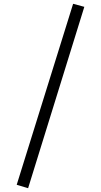

<svg xmlns="http://www.w3.org/2000/svg" viewBox="-20 -907 531 1011"><path d="M424 -871 128 84 68 66 365 -887Z"/></svg>

Font: Biancoenero Regular
Style: Regular
Weight: 400
Designer: Riccardo Lorusso, Umberto Mischi
Foundry: Biancoenero Edizioni
Version: Version 0.000